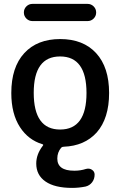

<svg xmlns="http://www.w3.org/2000/svg" viewBox="-20 -753 603 970"><path d="M150.4 -284.2Q150.4 -98.6 283.7 -98.6Q417 -98.6 417 -283.2Q417 -467.8 283.7 -467.8Q150.4 -467.8 150.4 -284.2ZM144.5 -646.5Q126 -646.5 113.3 -659.2Q100.6 -671.9 100.6 -689.9Q100.6 -708 113.3 -720.7Q126 -733.4 144.5 -733.4H421.9Q440.4 -733.4 453.1 -720.7Q465.8 -708 465.8 -689.9Q465.8 -671.9 453.1 -659.2Q440.4 -646.5 421.9 -646.5ZM344.7 196.3Q256.8 196.3 210 164.1Q163.1 131.8 163.1 73.2Q163.1 26.4 196.3 -16.6Q201.2 -22.5 194.3 -24.4Q123 -45.9 81.1 -110.4Q37.1 -177.7 37.1 -283.2Q37.1 -413.1 102.5 -484.4Q168 -555.7 284.2 -555.7Q400.4 -555.7 465.8 -484.4Q531.2 -413.1 531.2 -283.2Q531.2 -155.3 468.8 -84Q407.2 -15.6 301.8 -11.7Q293.9 -11.7 289.1 -6.8Q269.5 16.6 269.5 47.9Q269.5 109.4 354.5 109.4Q356.4 109.4 357.4 109.4Q386.7 109.4 414.1 100.6Q430.7 95.7 444.3 104.5Q458 113.3 458 128.9Q458 151.4 445.3 168Q432.6 184.6 412.1 189.5Q377.9 196.3 344.7 196.3Z"/></svg>

Font: Gen Jyuu Gothic P Medium
Style: Regular
Weight: 500
Designer: [Source Han Sans]
Ryoko NISHIZUKA  (kana & ideographs); Paul D. Hunt (Latin, Greek & Cyrillic); Wenlong ZHANG  (bopomofo
Version: Version 1.002.20150607